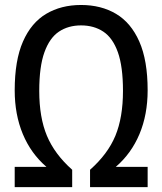

<svg xmlns="http://www.w3.org/2000/svg" viewBox="-20 -770 668 790"><path d="M40.5 0V-83.5H171Q107.5 -138 74 -218.2Q40.5 -298.5 40.5 -398.5Q40.5 -521.5 74.5 -599Q108.5 -676.5 170 -713Q231.5 -749.5 313.5 -749.5Q396 -749.5 457.5 -713Q519 -676.5 553.2 -599Q587.5 -521.5 587.5 -398.5Q587.5 -298.5 553.8 -218.2Q520 -138 456.5 -83.5H587.5V0H350.5V-71.5Q423.5 -136 454.8 -211.5Q486 -287 486 -396Q486 -496 465 -555Q444 -614 405.2 -639.8Q366.5 -665.5 313.5 -665.5Q261 -665.5 222.5 -639.8Q184 -614 162.8 -555Q141.5 -496 141.5 -396Q141.5 -287 173 -211.5Q204.5 -136 277 -71.5V0Z"/></svg>

Font: Encode Sans Cnd Md
Style: Regular
Weight: 500
Width: 3
Designer: Multiple Designers
Foundry: Impallari Type
Version: Version 3.002; ttfautohint (v1.8.3) -l 8 -r 50 -G 200 -x 14 